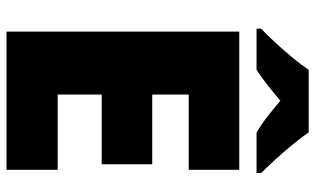

<svg xmlns="http://www.w3.org/2000/svg" viewBox="-209 -851 967 589"><g transform="rotate(90 274.5 -556.5)"><path d="M501 -93H77V-807H501V-652H270V-540H484V-385H270V-250H501ZM386 -1020Q402 -997 424.5 -969.5Q447 -942 470.5 -916.5Q494 -891 511 -874V-860H387Q361 -875 338 -893Q315 -911 289 -933Q263 -911 241.5 -894Q220 -877 194 -860H68V-874Q87 -892 110.5 -917.5Q134 -943 156.5 -970Q179 -997 194 -1020Z"/></g></svg>

Font: Noto Sans Kannada UI Black
Style: Regular
Weight: 900
Designer: Jelle Bosma - Monotype Design Team
Foundry: Monotype Imaging Inc.
Version: Version 2.005; ttfautohint (v1.8.4.7-5d5b)